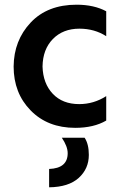

<svg xmlns="http://www.w3.org/2000/svg" viewBox="-20 -535 510 817"><path d="M161 -252Q163 -180 204.5 -136Q246 -92 317 -92Q379 -92 432 -126V-22Q379 9 300 9Q183 9 110.5 -65Q38 -139 38 -252Q39 -363 110.5 -439Q182 -515 306 -515Q380 -515 432 -487V-381Q382 -413 318 -413Q248 -413 205 -369Q162 -325 161 -252ZM358 124Q358 183 315 222Q272 261 189 262V184Q268 181 268 117Q268 88 243 51H340Q358 78 358 124Z"/></svg>

Font: Hind SemiBold
Style: Regular
Weight: 600
Designer: Manushi Parikh, Satya Rajpurohit
Foundry: Indian Type Foundry
Version: Version 2.001;PS 1.0;hotconv 1.0.79;makeotf.lib2.5.61930; tt